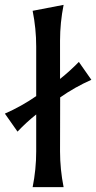

<svg xmlns="http://www.w3.org/2000/svg" viewBox="-20 -767 394 787"><path d="M113.8 0Q128.4 -73.2 128.4 -146.5V-297.9Q87.9 -265.6 51.8 -227.5L0 -301.3Q67.9 -331.1 128.4 -373V-576.2Q128.4 -649.4 113.8 -722.7L240.7 -747.1Q226.1 -673.8 226.1 -600.6V-443.4Q266.6 -475.6 303.2 -513.2L354.5 -439.9Q286.1 -409.7 226.6 -367.7L226.1 -146.5Q226.1 -73.2 240.7 0Z"/></svg>

Font: Classica
Style: Book
Weight: 400
Version: Version 1.001